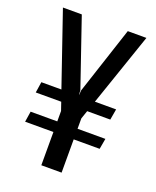

<svg xmlns="http://www.w3.org/2000/svg" viewBox="-120 -692 623 765"><g transform="rotate(20 191.5 -310.0)"><path d="M28 -141 35 -186H148V-230L136 -265H28L35 -311H120L14 -620H94L192 -334L193 -316H194L195 -334L289 -620H368L262 -311H352L344 -265H246L234 -230V-186H352L344 -141H234V0H148V-141Z"/></g></svg>

Font: Smooch Sans SemiBold
Style: Bold
Weight: 600
Designer: Robert E. Leuschke
Foundry: Robert E. Leuschke
Version: Version 1.010; ttfautohint (v1.8.3)